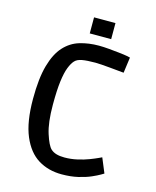

<svg xmlns="http://www.w3.org/2000/svg" viewBox="-126 -938 846 1039"><g transform="rotate(15 296.5 -419.0)"><path d="M320 14Q245 14 188 -21Q131 -56 98 -134Q65 -212 65 -341Q65 -456 85.5 -528.5Q106 -601 142.5 -641Q179 -681 228.5 -696Q278 -711 336 -711Q360 -711 394.5 -708Q429 -705 462.5 -701Q496 -697 514 -692L502 -604Q492 -605 470.5 -607Q449 -609 423.5 -611.5Q398 -614 375.5 -615.5Q353 -617 341 -617Q294 -617 266.5 -612Q239 -607 226 -592Q213 -578 201.5 -549Q190 -520 183.5 -469.5Q177 -419 177 -338Q177 -238 196 -178.5Q215 -119 234 -101Q247 -89 266 -83.5Q285 -78 311 -78Q347 -78 382.5 -86Q418 -94 446.5 -105Q475 -116 492 -124Q509 -132 509 -132L543 -50Q543 -50 527 -40.5Q511 -31 481.5 -18Q452 -5 411 4.5Q370 14 320 14ZM270 -762V-852H390V-762Z"/></g></svg>

Font: Ruda SemiBold
Style: Regular
Weight: 600
Designer: Mariela Monsalve and Angelina Sanchez
Foundry: Mariela Monsalve and Angelina Sanchez
Version: Version 2.001